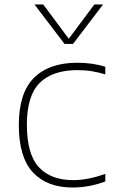

<svg xmlns="http://www.w3.org/2000/svg" viewBox="-20 -828 515 857"><path d="M304 9Q190 9 127 -58.5Q64 -126 64 -270Q64 -413.5 131.8 -480.8Q199.5 -548 326 -548Q357.5 -548 390 -543.5Q422.5 -539 450 -530V-496Q421 -505 390.8 -510Q360.5 -515 326 -515Q214.5 -515 157.2 -458Q100 -401 100 -272Q100 -140 153.2 -82Q206.5 -24 307 -24Q338 -24 373 -30.5Q408 -37 450 -52V-18Q378 9 304 9ZM268 -632 134 -808H173L287 -655L401 -808H440L306 -632Z"/></svg>

Font: Encode Sans Exp Th
Style: Regular
Weight: 100
Width: 7
Designer: Multiple Designers
Foundry: Impallari Type
Version: Version 3.002; ttfautohint (v1.8.3) -l 8 -r 50 -G 200 -x 14 